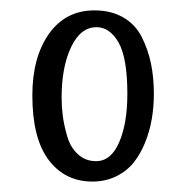

<svg xmlns="http://www.w3.org/2000/svg" viewBox="-20 -722 357 368"><path d="M161.1 -702.1Q192.9 -702.1 216.1 -688.7Q239.3 -675.3 251.5 -651.4Q263.7 -627.4 269.3 -600.6Q274.9 -573.7 274.9 -542Q274.9 -517.6 271 -494.4Q267.1 -471.2 258.3 -449.2Q249.5 -427.2 236.3 -410.6Q223.1 -394 202.6 -384Q182.1 -374 157.2 -374Q104.5 -374 73.2 -415.5Q42 -457 42 -539.1Q42 -611.8 73.7 -657Q105.5 -702.1 161.1 -702.1ZM98.1 -535.2Q98.1 -517.6 100.3 -500.2Q102.5 -482.9 108.6 -461.4Q114.7 -439.9 129.2 -426.5Q143.6 -413.1 164.1 -413.1Q192.9 -413.1 208.5 -449.5Q224.1 -485.8 224.1 -542Q224.1 -610.8 207.3 -640.4Q190.4 -669.9 165 -669.9Q134.3 -669.9 116.2 -631.6Q98.1 -593.3 98.1 -535.2Z"/></svg>

Font: Lobster Two
Style: Regular
Weight: 400
Designer: Pablo Impallari
Foundry: Pablo Impallari. www.impallari.com
Version: Version 1.006